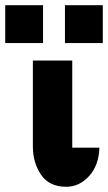

<svg xmlns="http://www.w3.org/2000/svg" viewBox="-89 -705 414 736"><path d="M-69 -540V-685H76V-540ZM160 -540V-685H305V-540ZM37 -144V-473H188V-181V-139H257H292Q290 -71 252.5 -30Q215 11 165 11Q100 11 68.5 -35Q37 -81 37 -144Z"/></svg>

Font: Coval
Style: Black
Weight: 1000
Foundry: Context Ltd
Version: Version 001.000